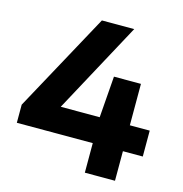

<svg xmlns="http://www.w3.org/2000/svg" viewBox="-109 -839 892 938"><g transform="rotate(15 337.0 -370.0)"><path d="M19.5 -149.5V-241L291.5 -740H455L206.5 -280.5H403.5L419.5 -490H556V-280.5H656.5V-149.5H556V0H403.5V-149.5Z"/></g></svg>

Font: Encode Sans SmExp
Style: Bold
Weight: 700
Width: 6
Designer: Multiple Designers
Foundry: Impallari Type
Version: Version 3.002; ttfautohint (v1.8.3) -l 8 -r 50 -G 200 -x 14 